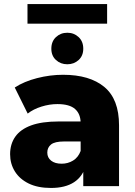

<svg xmlns="http://www.w3.org/2000/svg" viewBox="-20 -921 668 950"><path d="M392 0V-101L379 -126V-312Q379 -357 351.5 -381.5Q324 -406 264 -406Q225 -406 185 -393.5Q145 -381 117 -359L53 -488Q99 -518 163.5 -534.5Q228 -551 292 -551Q424 -551 496.5 -490.5Q569 -430 569 -301V0ZM232 9Q167 9 122 -13Q77 -35 53.5 -73Q30 -111 30 -158Q30 -208 55.5 -244.5Q81 -281 134 -300.5Q187 -320 271 -320H399V-221H297Q251 -221 232.5 -206Q214 -191 214 -166Q214 -141 233 -126Q252 -111 285 -111Q316 -111 341.5 -126.5Q367 -142 379 -174L405 -104Q390 -48 346.5 -19.5Q303 9 232 9ZM313 -603Q280 -603 257 -624Q234 -645 234 -680Q234 -716 257 -737.5Q280 -759 313 -759Q346 -759 369 -737.5Q392 -716 392 -680Q392 -645 369 -624Q346 -603 313 -603ZM116 -804V-901H510V-804Z"/></svg>

Font: Montserrat Thin ExtraBold
Style: Regular
Weight: 800
Version: Version 9.000